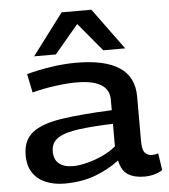

<svg xmlns="http://www.w3.org/2000/svg" viewBox="-55 -840 789 899"><g transform="rotate(-5 339.5 -390.0)"><path d="M42 -138Q42 -208 87 -243.5Q132 -279 225 -293Q318 -307 462 -313V-362Q463 -457 308 -457Q265 -457 209 -449.5Q153 -442 100 -428L82 -516Q138 -531 198.5 -540Q259 -549 315 -549Q450 -549 518.5 -503.5Q587 -458 586 -363V-158Q586 -116 598.5 -102Q611 -88 631 -88Q638 -88 646 -89Q654 -90 661 -93L673 -13Q636 10 587 10Q541 10 511 -8.5Q481 -27 471 -76Q421 -38 357.5 -14Q294 10 212 10Q165 10 126.5 -5.5Q88 -21 65 -53.5Q42 -86 42 -138ZM170 -145Q170 -106 193.5 -87Q217 -68 258 -68Q287 -68 323.5 -77Q360 -86 396.5 -102.5Q433 -119 462 -143V-249Q368 -246 302.5 -237.5Q237 -229 203.5 -208Q170 -187 170 -145ZM122 -596 268 -790H408L550 -596H447L336 -729L224 -596Z"/></g></svg>

Font: Georama Extended Medium
Style: Regular
Weight: 500
Width: 7
Designer: Jean-Baptiste Levee
Foundry: Production Type
Version: Version 1.000